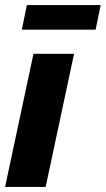

<svg xmlns="http://www.w3.org/2000/svg" viewBox="-30 -737 417 757"><path d="M56 -620 76 -717H367L347 -620ZM102 -525H262L150 0H-10Z"/></svg>

Font: Raleway-v4020 ExtraBold
Style: Italic
Weight: 800
Italic angle: -12°
Designer: Matt McInerney, Pablo Impallari, Rodrigo Fuenzalida
Foundry: Matt McInerney, Pablo Impallari, Rodrigo Fuenzalida
Version: Version 4.020;PS 004.020;hotconv 1.0.88;makeotf.lib2.5.64775